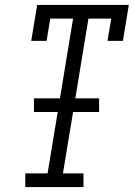

<svg xmlns="http://www.w3.org/2000/svg" viewBox="-20 -755 540 775"><path d="M82 0V-55H172L213 -303H117V-358H222L275 -680H183L168 -590H106L130 -735H500L476 -590H414L429 -680H337L284 -358H380V-303H275L234 -55H317V0Z"/></svg>

Font: Iosevka Curly Slab Light
Style: Italic
Weight: 300
Italic angle: -9°
Monospace: yes
Designer: Belleve Invis
Foundry: Belleve Invis
Version: Version 22.1.2; ttfautohint (v1.8.4)